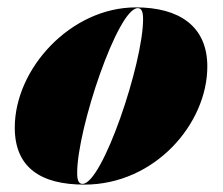

<svg xmlns="http://www.w3.org/2000/svg" viewBox="-20 -490 604 520"><path d="M208.5 10C399.5 10 541.5 -155 541.5 -310C541.5 -420 464 -470 348 -470C172 -470 20 -304.5 20 -144.5C20 -34.5 92.5 10 208.5 10ZM203.5 8C192.5 8 189 -3 189 -22C189 -141 299 -468 353 -468C364 -468 367.5 -457 367.5 -438C367.5 -319 257.5 8 203.5 8Z"/></svg>

Font: Bodoni* 96pt Fatface
Style: Italic
Weight: 900
Italic angle: -13°
Version: Version 2.3